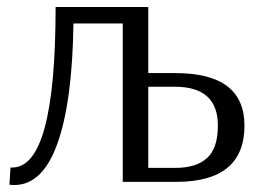

<svg xmlns="http://www.w3.org/2000/svg" viewBox="-20 -520 751 549"><path d="M480 -272H404V-40H482Q541 -40 572 -68Q603 -96 603 -161Q603 -272 480 -272ZM404 -500V-311H482Q679 -311 679 -161Q679 0 484 0H331V-453H190Q187 -230 144.5 -110.5Q102 9 21 9Q12 9 7 8L10 -41H15Q139 -41 139 -500Z"/></svg>

Font: Arsenal
Style: Regular
Weight: 400
Designer: Andrij Shevchenko
Foundry: Stairsfor.com
Version: Version 1.000